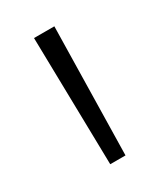

<svg xmlns="http://www.w3.org/2000/svg" viewBox="-83 -738 275 327"><g transform="rotate(-30 55.0 -574.5)"><path d="M40 -449H70L75 -700H35Z"/></g></svg>

Font: Space Cowgirl Thin
Style: Regular
Weight: 100
Designer: Valery Marier
Foundry: Valery Marier
Version: Version 1.000;hotconv 1.0.109;makeotfexe 2.5.65596